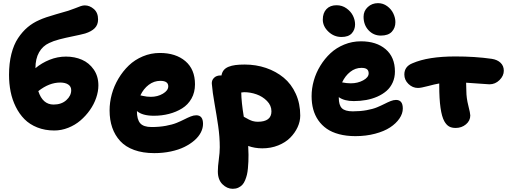

<svg xmlns="http://www.w3.org/2000/svg" viewBox="-20 -872 3212 1214"><path d="M323.2 -46.9Q264.2 -46.9 215.8 -66.2Q167.5 -85.4 134.8 -118.4Q102.1 -151.4 79.6 -196.8Q57.1 -242.2 47.1 -292.7Q37.1 -343.3 37.1 -398.9Q37.1 -471.7 52 -530.8Q66.9 -589.8 94.2 -630.9Q121.6 -671.9 154.5 -699.7Q187.5 -727.5 228 -745.1Q265.1 -762.2 334.2 -781.7Q403.3 -801.3 412.1 -804.2Q431.2 -810.1 453.9 -819.3Q476.6 -828.6 490.5 -833.3Q504.4 -837.9 516.1 -837.9Q546.9 -837.9 573.5 -814.9Q600.1 -792 600.1 -749Q600.1 -715.3 579.3 -694.1Q558.6 -672.9 518.1 -660.2Q491.2 -652.8 441.9 -642.8Q392.6 -632.8 355.2 -623Q317.9 -613.3 291 -600.1Q250 -581.5 227.1 -541.3Q204.1 -501 204.1 -440.9Q243.7 -474.1 293.7 -494.1Q343.8 -514.2 397 -514.2Q452.1 -514.2 497.8 -494.4Q543.5 -474.6 572.8 -432.4Q602.1 -390.1 602.1 -332Q602.1 -293.9 588.1 -253.2Q574.2 -212.4 548.3 -175.8Q522.5 -139.2 488.5 -110.1Q454.6 -81.1 411.4 -64Q368.2 -46.9 323.2 -46.9ZM360.8 -350.1Q291 -350.1 222.2 -295.9Q249.5 -210.9 318.8 -210.9Q368.7 -210.9 399.4 -238.8Q430.2 -266.6 430.2 -301.8Q430.2 -325.2 411.4 -337.6Q392.6 -350.1 360.8 -350.1Z M955.6 96.2Q883.3 96.2 828.6 76.4Q773.9 56.6 740.2 20Q706.5 -16.6 689.7 -65.2Q672.9 -113.8 672.9 -173.8Q672.9 -225.1 687 -276.9Q701.2 -328.6 729 -375.2Q756.8 -421.9 794.4 -458Q832 -494.1 883.1 -515.6Q934.1 -537.1 990.7 -537.1Q1091.3 -537.1 1152.1 -485.4Q1212.9 -433.6 1212.9 -338.9Q1212.9 -288.1 1190.9 -249Q1168.9 -210 1131.6 -186.8Q1094.2 -163.6 1048.8 -151.9Q1003.4 -140.1 952.6 -140.1Q880.4 -140.1 845.7 -169.9Q845.7 -116.2 866.7 -92.5Q887.7 -68.8 938.5 -68.8Q987.3 -68.8 1028.6 -76.4Q1069.8 -84 1096.7 -95Q1123.5 -106 1145 -116.9Q1166.5 -127.9 1185.5 -135.5Q1204.6 -143.1 1220.7 -143.1Q1263.7 -143.1 1263.7 -88.9Q1263.7 -61.5 1250 -34.7Q1236.3 -7.8 1209.5 15.6Q1182.6 39.1 1146 57.1Q1109.4 75.2 1060.1 85.7Q1010.7 96.2 955.6 96.2ZM993.7 -360.8Q953.6 -360.8 920.4 -335.7Q887.2 -310.5 867.7 -269Q869.1 -268.6 883.3 -265.6Q897.5 -262.7 908.9 -261.2Q920.4 -259.8 933.6 -259.8Q976.6 -259.8 1010.3 -279.8Q1043.9 -299.8 1043.9 -326.2Q1043.9 -360.8 993.7 -360.8Z M1638.7 65.9Q1590.8 65.9 1549.3 50.8Q1551.3 88.9 1551.3 106.9Q1551.3 131.3 1550.5 149.9Q1549.8 168.5 1547.6 192.1Q1545.4 215.8 1541.3 232.9Q1537.1 250 1529.8 267.8Q1522.5 285.6 1512.2 296.6Q1502 307.6 1486.6 314.7Q1471.2 321.8 1451.7 321.8Q1415.5 321.8 1386.5 293Q1357.4 264.2 1357.4 211.9Q1357.4 180.7 1363.5 136.5Q1369.6 92.3 1369.6 59.1Q1369.6 -6.3 1359.6 -75Q1349.6 -143.6 1336.7 -215.8Q1323.7 -288.1 1319.3 -342.8Q1317.9 -364.7 1333.3 -379.9Q1348.6 -395 1374.5 -395H1380.4Q1383.8 -415 1394.8 -428.5Q1405.8 -441.9 1425 -449.7Q1444.3 -457.5 1468.8 -460.7Q1493.2 -463.9 1527.3 -463.9Q1598.6 -463.9 1661.9 -442.4Q1725.1 -420.9 1773.7 -380.9Q1822.3 -340.8 1850.3 -278.8Q1878.4 -216.8 1878.4 -141.1Q1878.4 -104 1861.6 -67.6Q1844.7 -31.2 1814.9 -1.2Q1785.2 28.8 1739 47.4Q1692.9 65.9 1638.7 65.9ZM1523.4 -289.1Q1517.1 -289.1 1505.4 -287.1Q1506.3 -225.6 1521.5 -133.8Q1558.6 -111.8 1578.1 -106.4Q1593.8 -102.1 1609.4 -102.1Q1696.3 -102.1 1696.3 -168Q1696.3 -205.1 1668.2 -233.6Q1640.1 -262.2 1601.6 -275.6Q1563 -289.1 1523.4 -289.1Z M2388.2 -647Q2341.8 -647 2310.3 -680.7Q2278.8 -714.4 2278.8 -766.1Q2278.8 -802.7 2305.4 -827.4Q2332 -852.1 2370.1 -852.1Q2402.3 -852.1 2428.2 -833Q2454.1 -814 2467 -786.6Q2480 -759.3 2480 -731.9Q2480 -695.8 2457.5 -671.4Q2435.1 -647 2388.2 -647ZM2139.2 -638.2Q2091.8 -638.2 2056.4 -671.9Q2021 -705.6 2021 -748Q2021 -790 2044.2 -814.5Q2067.4 -838.9 2107.9 -838.9Q2143.1 -838.9 2170.7 -819.3Q2198.2 -799.8 2211.7 -772.7Q2225.1 -745.6 2225.1 -717.8Q2225.1 -684.1 2204.1 -661.1Q2183.1 -638.2 2139.2 -638.2ZM2227.1 -11.2Q2170.4 -11.2 2124.3 -23.4Q2078.1 -35.6 2046.1 -57.9Q2014.2 -80.1 1992.4 -111.6Q1970.7 -143.1 1960.4 -181.2Q1950.2 -219.2 1950.2 -264.2Q1950.2 -313 1964.1 -362.3Q1978 -411.6 2005.4 -456.3Q2032.7 -501 2069.6 -535.4Q2106.4 -569.8 2156.5 -590.3Q2206.5 -610.8 2262.2 -610.8Q2359.9 -610.8 2418.5 -560.8Q2477.1 -510.7 2477.1 -419.9Q2477.1 -381.8 2462.9 -350.3Q2448.7 -318.8 2424.1 -297.4Q2399.4 -275.9 2366.2 -261.2Q2333 -246.6 2295.4 -239.7Q2257.8 -232.9 2216.8 -232.9Q2156.7 -232.9 2122.1 -257.8V-253.9Q2122.1 -207.5 2141.8 -187.7Q2161.6 -168 2210.9 -168Q2257.8 -168 2297.9 -175.3Q2337.9 -182.6 2363.8 -193.4Q2389.6 -204.1 2410.6 -214.8Q2431.6 -225.6 2450 -232.9Q2468.3 -240.2 2483.9 -240.2Q2526.9 -240.2 2526.9 -186Q2526.9 -153.8 2505.6 -122.6Q2484.4 -91.3 2446.5 -66.4Q2408.7 -41.5 2351.3 -26.4Q2293.9 -11.2 2227.1 -11.2ZM2265.1 -442.9Q2226.6 -442.9 2194.6 -417.7Q2162.6 -392.6 2143.1 -351.1Q2171.4 -345.2 2198.2 -345.2Q2241.7 -345.2 2276.4 -364Q2311 -382.8 2311 -408.2Q2311 -425.8 2300.3 -434.3Q2289.6 -442.9 2265.1 -442.9Z M2622.6 -315.9Q2588.9 -315.9 2562.7 -341.1Q2536.6 -366.2 2536.6 -400.9Q2536.6 -451.7 2588.4 -472.2Q2687 -515.1 2859.4 -515.1Q2983.9 -515.1 3089.4 -500Q3124.5 -494.6 3145 -475.1Q3165.5 -455.6 3165.5 -424.8Q3165.5 -392.6 3138.4 -365.7Q3111.3 -338.9 3074.7 -338.9Q3062 -338.9 3010 -343.3Q2958 -347.7 2927.2 -349.1Q2928.7 -321.8 2928.7 -296.9Q2928.7 -252.9 2941.2 -204.1Q2953.6 -155.3 2953.6 -142.1Q2953.6 -108.9 2926.3 -85.9Q2898.9 -63 2861.3 -63Q2835.9 -63 2819.3 -72.5Q2802.7 -82 2789.6 -105Q2757.3 -162.6 2757.3 -331.1V-344.2Q2729 -339.4 2685.3 -327.6Q2641.6 -315.9 2622.6 -315.9Z"/></svg>

Font: Shantell Sans Irregular Bouncy
Style: Regular
Weight: 800
Designer: Stephen Nixon, Anya Danilova, Shantell Martin
Foundry: Arrow Type
Version: Version 1.006;[9816181b4]